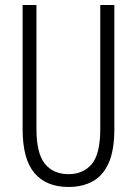

<svg xmlns="http://www.w3.org/2000/svg" viewBox="-20 -734 544 764"><path d="M435 -221Q435 -136 412.5 -85.5Q390 -35 349 -12.5Q308 10 253 10Q164 10 117 -45.5Q70 -101 70 -220V-714H125V-222Q125 -124 158.5 -82.5Q192 -41 253 -41Q311 -41 345 -81Q379 -121 379 -222V-714H435Z"/></svg>

Font: Noto Sans Sinhala UI ExtraCondensed Light
Style: Regular
Weight: 300
Width: 2
Designer: Jelle Bosma - Monotype Design Team
Foundry: Monotype Imaging Inc.
Version: Version 2.006; ttfautohint (v1.8.4.7-5d5b)